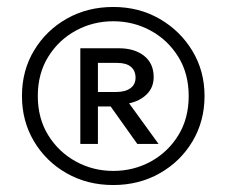

<svg xmlns="http://www.w3.org/2000/svg" viewBox="-20 -768 650 551"><path d="M305 -237Q230.5 -237 171.2 -270.8Q112 -304.5 77.5 -362.5Q43 -420.5 43 -492.5Q43 -565.5 77.8 -623.2Q112.5 -681 171.8 -714.5Q231 -748 305 -748Q379 -748 438.2 -713.8Q497.5 -679.5 532.2 -621.8Q567 -564 567 -492.5Q567 -420.5 532.5 -362.5Q498 -304.5 438.5 -270.8Q379 -237 305 -237ZM305 -277.5Q363.5 -277.5 412.8 -304.5Q462 -331.5 491.8 -379.8Q521.5 -428 521.5 -492.5Q521.5 -557 491.5 -605.2Q461.5 -653.5 412.2 -680.2Q363 -707 305 -707Q247 -707 197.8 -680.2Q148.5 -653.5 118.5 -605.2Q88.5 -557 88.5 -492.5Q88.5 -428 118.5 -379.8Q148.5 -331.5 197.8 -304.5Q247 -277.5 305 -277.5ZM210.5 -355V-629.5H321Q366 -629.5 393.5 -607.8Q421 -586 421 -547Q421 -517 401.2 -497.5Q381.5 -478 350.5 -471.5L435 -355H374L297.5 -462.5H261V-355ZM261 -504H313Q339.5 -504 354.2 -514.8Q369 -525.5 369 -545Q369 -565 355.8 -576.2Q342.5 -587.5 316.5 -587.5H261Z"/></svg>

Font: Geologica Roman Medium
Style: Regular
Weight: 500
Designer: Sindre Bremnes, Frode Helland
Foundry: Monokrom Skriftforlag AS
Version: Version 1.010;gftools[0.9.28]